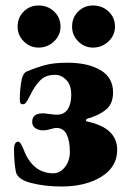

<svg xmlns="http://www.w3.org/2000/svg" viewBox="-20 -664 470 698"><path d="M38 -38Q31 -73 31 -121Q31 -149 47 -149Q51 -149 56.5 -140Q62 -131 66 -120Q99 -34 174 -34Q198 -34 216 -56.5Q234 -79 234 -112Q234 -151 222.5 -175Q211 -199 184 -199Q179 -199 163.5 -194.5Q148 -190 137 -190Q122 -190 109.5 -197.5Q97 -205 97 -221Q97 -252 136 -252Q142 -252 156 -250Q160 -250 168.5 -248.5Q177 -247 186 -247Q213 -247 226 -266.5Q239 -286 239 -319Q239 -355 221 -373.5Q203 -392 180 -392Q152 -392 134.5 -379Q117 -366 98 -334Q94 -327 87.5 -313.5Q81 -300 75.5 -292.5Q70 -285 64 -285Q56 -285 54 -289.5Q52 -294 52 -304Q52 -340 59 -376Q61 -385 65.5 -393Q70 -401 77 -404Q113 -419 144.5 -427.5Q176 -436 225 -436Q300 -436 345.5 -409Q391 -382 391 -328Q391 -287 366 -266Q341 -245 299 -233Q293 -231 292.5 -227Q292 -223 298 -222Q406 -199 406 -119Q406 -57 348.5 -21.5Q291 14 204 14Q144 14 94.5 1.5Q45 -11 38 -38ZM44 -567Q44 -600 66 -622Q88 -644 120 -644Q154 -644 177 -622Q200 -600 200 -567Q200 -536 176.5 -513.5Q153 -491 120 -491Q89 -491 66.5 -513.5Q44 -536 44 -567ZM242 -567Q242 -600 264 -622Q286 -644 318 -644Q352 -644 375 -622Q398 -600 398 -567Q398 -536 374.5 -513.5Q351 -491 318 -491Q287 -491 264.5 -513.5Q242 -536 242 -567Z"/></svg>

Font: EB Garamond ExtraBold
Style: Regular
Weight: 800
Designer: Georg Duffner and Octavio Pardo
Foundry: Georg Duffner
Version: Version 1.000